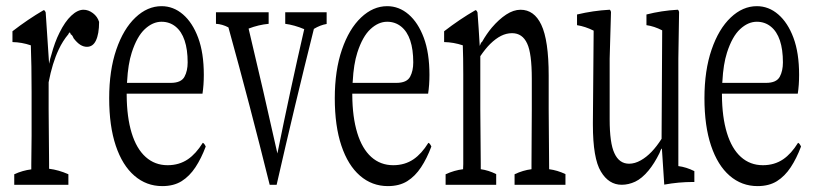

<svg xmlns="http://www.w3.org/2000/svg" viewBox="-20 -618 2678 632"><path d="M26.9 -44.4Q54.7 -57.1 83 -60.5Q83 -64 83 -64.5Q83 -76.2 83 -77.6Q84 -129.4 84 -171.4Q84 -219.2 84 -257.3Q84 -291 84 -314.9Q84 -405.3 81.5 -468.8Q51.3 -479 21 -479.5Q21 -502 21 -515.1Q72.3 -554.7 123.5 -584.5Q127 -585.4 130.4 -577.1Q135.7 -497.6 141.6 -408.2Q145.5 -427.7 148.9 -437Q160.2 -479.5 175.8 -510.3Q193.8 -546.9 214.6 -566.4Q235.4 -585.9 254.9 -585.9Q271 -585.9 285.9 -574.7Q300.8 -563.5 306.2 -545.9Q306.2 -505.9 295.4 -483.9Q285.6 -463.9 266.1 -463.9Q254.9 -463.9 244.1 -470.7Q233.4 -477.5 222.2 -492.2Q217.8 -503.4 212.9 -504.9Q210.9 -512.2 209.5 -510.3Q207.5 -512.7 205.1 -505.4Q186.5 -483.4 173.3 -455.1Q152.3 -411.1 140.1 -347.2Q140.1 -307.1 140.1 -257.3Q140.1 -217.8 141.6 -78.1Q141.6 -77.1 141.6 -66.4Q141.6 -66.4 141.6 -62.5Q173.3 -58.6 205.1 -44.4Q205.1 -31.7 205.1 -9.8Q205.1 -9.8 26.9 -9.8Q26.9 -31.7 26.9 -44.4Z M397 -309.6Q397 -309.6 397 -304.7Q397.5 -232.4 413.3 -180.4Q429.2 -128.4 459.5 -101.3Q489.7 -74.2 531.7 -74.2Q569.8 -74.2 598.6 -93.8Q625 -111.8 647.5 -147.9Q652.3 -146.5 657.2 -135.7Q642.6 -96.7 623.3 -67.4Q604 -38.1 577.9 -21.7Q551.8 -5.4 514.2 -5.4Q461.9 -5.4 422.4 -39.6Q382.8 -73.7 361.1 -138.4Q339.4 -203.1 339.4 -294.7Q339.4 -386.2 362.8 -454.6Q386.2 -522.9 425.8 -560.3Q465.3 -597.7 511.7 -597.7Q550.8 -597.7 582.3 -570.6Q613.8 -543.5 632.3 -493.7Q650.9 -443.8 650.9 -371.6Q650.9 -337.9 646.5 -309.6Q646.5 -309.6 397 -309.6ZM413.6 -444.8Q401.4 -406.7 398.4 -350.6Q398.4 -350.6 397.9 -345.2H542Q576.7 -345.2 587.4 -365.7Q597.7 -384.8 597.7 -412.6Q597.7 -455.1 587.6 -484.9Q577.6 -514.6 557.9 -530.5Q538.1 -546.4 511.7 -546.4Q482.9 -546.4 456.8 -522.2Q430.7 -498 413.6 -444.8Z M1055.2 -577.6Q1055.2 -563 1055.2 -539.1Q1034.2 -535.6 1013.2 -522.9Q950.2 -271.5 890.6 -9.8Q890.6 -9.8 867.7 -9.8Q802.2 -273.9 731.9 -527.8Q711.4 -538.6 690.9 -539.6Q690.9 -563.5 690.9 -577.6Q690.9 -577.6 864.3 -577.6Q864.3 -563.5 864.3 -539.6Q831.5 -536.6 798.3 -523.9Q846.2 -323.2 893.1 -112.8Q935.5 -322.3 981.4 -522Q949.2 -535.6 918.9 -539.6Q918.9 -563.5 918.9 -577.6Q918.9 -577.6 1055.2 -577.6Z M1139.6 -309.6Q1139.6 -309.6 1139.6 -304.7Q1140.1 -232.4 1156 -180.4Q1171.9 -128.4 1202.1 -101.3Q1232.4 -74.2 1274.4 -74.2Q1312.5 -74.2 1341.3 -93.8Q1367.7 -111.8 1390.1 -147.9Q1395 -146.5 1399.9 -135.7Q1385.3 -96.7 1366 -67.4Q1346.7 -38.1 1320.6 -21.7Q1294.4 -5.4 1256.8 -5.4Q1204.6 -5.4 1165 -39.6Q1125.5 -73.7 1103.8 -138.4Q1082 -203.1 1082 -294.7Q1082 -386.2 1105.5 -454.6Q1128.9 -522.9 1168.5 -560.3Q1208 -597.7 1254.4 -597.7Q1293.5 -597.7 1325 -570.6Q1356.4 -543.5 1375 -493.7Q1393.6 -443.8 1393.6 -371.6Q1393.6 -337.9 1389.2 -309.6Q1389.2 -309.6 1139.6 -309.6ZM1156.2 -444.8Q1144 -406.7 1141.1 -350.6Q1141.1 -350.6 1140.6 -345.2H1284.7Q1319.3 -345.2 1330.1 -365.7Q1340.3 -384.8 1340.3 -412.6Q1340.3 -455.1 1330.3 -484.9Q1320.3 -514.6 1300.5 -530.5Q1280.8 -546.4 1254.4 -546.4Q1225.6 -546.4 1199.5 -522.2Q1173.3 -498 1156.2 -444.8Z M1673.8 -44.4Q1701.7 -57.6 1729.5 -61Q1729.5 -61 1729.5 -64.9Q1729.5 -76.2 1729.5 -77.1Q1729.5 -121.6 1730 -170.4Q1730.5 -219.2 1730.5 -257.3Q1730.5 -313 1730.5 -358.9Q1730.5 -442.4 1715.3 -474.6Q1699.7 -508.8 1665.5 -508.8Q1647 -508.8 1629.4 -500Q1611.8 -491.2 1593.3 -473.1Q1578.1 -458 1561 -433.1Q1561 -350.1 1561 -257.3Q1561 -217.8 1562.5 -78.1Q1562.5 -76.2 1562.5 -64.9Q1562.5 -64.9 1562.5 -61Q1587.9 -57.6 1613.3 -44.9Q1613.3 -32.2 1613.3 -9.8Q1613.3 -9.8 1446.8 -9.8Q1446.8 -32.2 1446.8 -44.4Q1475.6 -57.6 1504.4 -61Q1504.4 -61 1504.4 -64.9Q1504.9 -76.2 1504.9 -77.6Q1504.9 -129.4 1504.9 -171.4Q1504.9 -277.3 1504.9 -373Q1504.9 -429.2 1503.4 -468.8Q1472.7 -479 1441.9 -479.5Q1441.9 -502 1441.9 -515.1Q1493.2 -554.7 1544.9 -584.5Q1548.3 -585.4 1551.8 -577.1Q1555.7 -526.9 1559.1 -466.8Q1563 -478.5 1566.9 -480.5Q1581.5 -506.3 1599.1 -527.3Q1622.1 -554.2 1646.2 -570.1Q1670.4 -585.9 1693.4 -585.9Q1738.3 -585.9 1761.7 -536.6Q1786.1 -485.4 1786.1 -369.1Q1786.1 -318.4 1786.1 -257.3Q1786.1 -216.3 1787.6 -61Q1814.5 -57.6 1841.3 -44.9Q1841.3 -32.2 1841.3 -9.8Q1841.3 -9.8 1673.8 -9.8Q1673.8 -31.7 1673.8 -44.4Z M1958 -53.2Q1931.6 -96.2 1931.6 -208Q1931.6 -208 1931.6 -214.8Q1931.6 -214.8 1934.1 -517.1Q1906.7 -530.8 1879.4 -535.2Q1879.4 -557.6 1879.4 -570.3Q1932.6 -583 1985.8 -585.9Q1988.8 -586.9 1991.2 -578.6Q1989.3 -506.8 1986.8 -424.8Q1986.8 -330.1 1986.8 -225.6Q1986.8 -146.5 2002.4 -113.8Q2018.1 -79.1 2050.8 -79.1Q2069.8 -79.1 2089.4 -90.3Q2125.5 -110.4 2157.7 -161.1Q2158.7 -344.7 2159.7 -518.1Q2133.3 -531.7 2107.9 -535.2Q2107.9 -557.6 2107.9 -570.3Q2157.7 -583 2210 -585.9Q2212.9 -586.9 2215.3 -578.6Q2214.4 -506.8 2212.9 -424.8Q2212.9 -252.9 2212.9 -71.3Q2239.3 -67.9 2265.6 -54.7Q2265.6 -42 2265.6 -19Q2265.6 -19 2261.2 -19Q2213.9 -19 2166.5 -10.3Q2162.6 -74.7 2158.7 -129.4Q2154.8 -126.5 2150.9 -114.3Q2133.8 -79.6 2114.7 -56.6Q2092.8 -30.3 2070.8 -20Q2048.8 -9.8 2026.4 -9.8Q1983.9 -9.8 1958 -53.2Z M2356.4 -309.6Q2356.4 -309.6 2356.4 -304.7Q2356.9 -232.4 2372.8 -180.4Q2388.7 -128.4 2418.9 -101.3Q2449.2 -74.2 2491.2 -74.2Q2529.3 -74.2 2558.1 -93.8Q2584.5 -111.8 2606.9 -147.9Q2611.8 -146.5 2616.7 -135.7Q2602.1 -96.7 2582.8 -67.4Q2563.5 -38.1 2537.4 -21.7Q2511.2 -5.4 2473.6 -5.4Q2421.4 -5.4 2381.8 -39.6Q2342.3 -73.7 2320.6 -138.4Q2298.8 -203.1 2298.8 -294.7Q2298.8 -386.2 2322.3 -454.6Q2345.7 -522.9 2385.3 -560.3Q2424.8 -597.7 2471.2 -597.7Q2510.3 -597.7 2541.7 -570.6Q2573.2 -543.5 2591.8 -493.7Q2610.4 -443.8 2610.4 -371.6Q2610.4 -337.9 2606 -309.6Q2606 -309.6 2356.4 -309.6ZM2373 -444.8Q2360.8 -406.7 2357.9 -350.6Q2357.9 -350.6 2357.4 -345.2H2501.5Q2536.1 -345.2 2546.9 -365.7Q2557.1 -384.8 2557.1 -412.6Q2557.1 -455.1 2547.1 -484.9Q2537.1 -514.6 2517.3 -530.5Q2497.6 -546.4 2471.2 -546.4Q2442.4 -546.4 2416.3 -522.2Q2390.1 -498 2373 -444.8Z"/></svg>

Font: Scarab Serif
Style: Light
Weight: 300
Designer: John Roberts
Foundry: Scarab
Version: 1.0